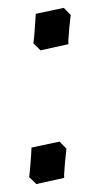

<svg xmlns="http://www.w3.org/2000/svg" viewBox="-20 -458 258 488"><path d="M72.3 9.8 54.2 -7.8Q56.6 -27.3 57.4 -41.5Q58.1 -55.7 59.1 -64.9Q59.6 -75.7 60.1 -83L131.3 -98.1L148.9 -80.1Q146.5 -60.1 145.3 -46.4Q144 -32.7 143.6 -23.4Q142.6 -12.7 143.1 -5.9ZM83 -330.1 64.9 -347.7Q67.4 -367.2 68.1 -381.3Q68.8 -395.5 69.8 -404.8Q70.3 -415.5 70.8 -422.9L142.1 -438L159.7 -419.9Q157.2 -399.9 156 -386.2Q154.8 -372.6 154.3 -363.3Q153.3 -352.5 153.8 -345.7Z"/></svg>

Font: Simonetta
Style: Italic
Weight: 400
Italic angle: -2°
Designer: Gayaneh Bagdasaryan
Foundry: BrownFox
Version: Version 1.001